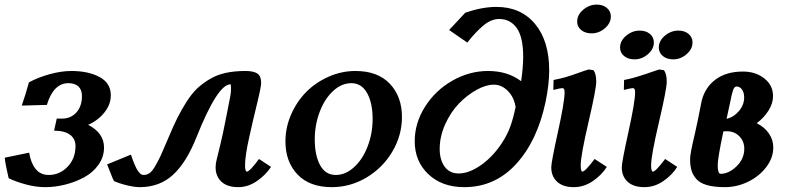

<svg xmlns="http://www.w3.org/2000/svg" viewBox="-27 -792 3347 815"><path d="M443.4 -387.2Q443.4 -349.1 416.7 -315.2Q390.1 -281.2 347.2 -262.2Q414.6 -227.1 414.6 -166Q414.6 -126 391.1 -92.8Q367.7 -59.6 330.1 -39.3Q292.5 -19 249.5 -8.3Q206.5 2.4 164.1 2.4Q125 2.4 82 -9.3Q39.1 -21 9.8 -35.6Q8.3 -43 4.4 -59.6Q0.5 -76.2 -2.4 -91.6Q-5.4 -106.9 -6.8 -122.6L96.7 -144Q103.5 -101.1 124 -75.2Q144.5 -49.3 179.7 -49.3Q226.1 -49.3 259.8 -84.2Q293.5 -119.1 293.5 -171.9Q293.5 -203.1 270 -220.2Q246.6 -237.3 202.6 -237.3L213.9 -288.6H236.8Q273.4 -288.6 297.1 -314.5Q320.8 -340.3 320.8 -384.8Q320.8 -411.1 305.7 -425Q290.5 -439 263.7 -439Q199.7 -439 171.9 -346.7L65.4 -343.8Q81.5 -390.1 95.7 -442.4Q134.3 -463.4 183.8 -477.1Q233.4 -490.7 275.9 -490.7Q347.7 -490.7 395.5 -465.1Q443.4 -439.5 443.4 -387.2Z M919.4 -227.1 933.6 -296.9Q947.3 -366.2 950.7 -384.3Q953.6 -400.9 953.6 -414.6Q953.6 -434.1 951.2 -434.1Q896.5 -434.1 806.6 -208.5Q764.2 -102.1 707.3 -49.8Q650.4 2.4 565.9 2.4Q544.9 2.4 513.7 -4.9Q482.4 -12.2 457 -23.4Q456.1 -25.4 452.9 -31.5Q449.7 -37.6 448.7 -40.5L449.2 -40Q440.4 -60.5 427.7 -94.2L528.8 -135.7Q529.3 -134.8 533.2 -123Q537.1 -111.3 541.5 -100.3Q545.9 -89.4 552.2 -76.9Q558.6 -64.5 566.4 -56.9Q574.2 -49.3 582.5 -49.3Q596.7 -49.3 608.4 -57.6Q620.1 -65.9 633.8 -90.3Q647.5 -114.7 656.2 -133.8Q665 -152.8 684.1 -198.2Q686 -202.6 687 -205.1Q708 -255.4 725.3 -290.3Q742.7 -325.2 764.9 -360.1Q787.1 -395 810.5 -417Q834 -439 864.3 -456.8Q894.5 -474.6 931.6 -482.7Q968.8 -490.7 1014.6 -490.7Q1050.8 -490.7 1066.2 -479.2Q1081.5 -467.8 1081.5 -441.4Q1081.5 -422.9 1064.5 -353.5Q1047.4 -284.2 1030.3 -206.8Q1013.2 -129.4 1013.2 -90.3Q1013.2 -63.5 1021 -63.5Q1032.7 -63.5 1072.3 -117.2L1123.5 -83.5Q1100.6 -48.8 1063.2 -23.2Q1025.9 2.4 983.9 2.4Q938 2.4 913.1 -20.5Q888.2 -43.5 888.2 -82Q888.2 -98.1 893.1 -116.2Q910.2 -184.6 919.4 -227.1Z M1481.9 -490.7Q1576.2 -490.7 1627.7 -436.5Q1679.2 -382.3 1679.2 -295.4Q1679.2 -217.8 1638.7 -148.9Q1598.1 -80.1 1529.3 -38.8Q1460.4 2.4 1381.3 2.4Q1287.1 2.4 1235.8 -51.5Q1184.6 -105.5 1184.6 -191.9Q1184.6 -250.5 1208.5 -305.4Q1232.4 -360.4 1272.2 -400.9Q1312 -441.4 1367.2 -466.1Q1422.4 -490.7 1481.9 -490.7ZM1464.4 -439Q1422.9 -439 1387 -405.8Q1351.1 -372.6 1330.1 -317.4Q1309.1 -262.2 1309.1 -200.2Q1309.1 -132.3 1331.8 -90.8Q1354.5 -49.3 1398.4 -49.3Q1439.5 -49.3 1475.8 -82.3Q1512.2 -115.2 1533.4 -170.2Q1554.7 -225.1 1554.7 -287.1Q1554.7 -355 1531.2 -397Q1507.8 -439 1464.4 -439Z M1879.4 -664.6 1948.2 -738.3Q2020.5 -762.7 2080.1 -762.7Q2183.6 -762.7 2243.9 -690.7Q2304.2 -618.7 2304.2 -492.7Q2304.2 -433.6 2288.6 -358.4Q2253.4 -193.4 2163.6 -95.5Q2073.7 2.4 1943.8 2.4Q1849.1 2.4 1791.3 -52.5Q1733.4 -107.4 1733.4 -192.4Q1733.4 -269.5 1777.1 -338.9Q1820.8 -408.2 1893.1 -449.5Q1965.3 -490.7 2044.9 -490.7Q2127.9 -490.7 2185.1 -447.3Q2193.8 -506.8 2193.8 -551.3Q2193.8 -634.3 2166.5 -672.9Q2139.2 -711.4 2091.8 -711.4Q2058.6 -711.4 2026.1 -684.8Q1993.7 -658.2 1956.5 -611.3ZM2107.9 -191.9Q2127.9 -223.6 2139.9 -257.1Q2151.9 -290.5 2161.6 -337.9Q2155.3 -378.9 2128.9 -405.8Q2102.5 -432.6 2068.8 -432.6Q2035.6 -432.6 1995.6 -410.4Q1955.6 -388.2 1920.9 -352.3Q1886.2 -316.4 1862.8 -264.6Q1839.4 -212.9 1839.4 -159.7Q1839.4 -113.8 1860.4 -84.7Q1881.3 -55.7 1919.9 -55.7Q1965.3 -55.7 2017.3 -93Q2069.3 -130.4 2107.9 -191.9Z M2471.7 -497.1 2492.2 -494.1Q2503.9 -478.5 2503.9 -445.8Q2503.9 -414.1 2470.9 -272.9Q2438 -131.8 2438 -90.3Q2438 -63.5 2445.3 -63.5Q2456.5 -63.5 2497.1 -117.2L2548.8 -83.5Q2527.8 -49.8 2490 -23.7Q2452.1 2.4 2408.7 2.4Q2362.8 2.4 2337.9 -20.5Q2313 -43.5 2313 -82Q2313 -103.5 2341.3 -231.9Q2369.6 -360.4 2369.6 -399.9Q2369.6 -418 2360.4 -418Q2351.6 -418 2321.8 -410.2L2322.8 -452.6Q2350.1 -457.5 2375.7 -465.1Q2401.4 -472.7 2428.7 -482.7Q2456.1 -492.7 2471.7 -497.1ZM2505.9 -772.5Q2532.7 -772.5 2549.3 -758.1Q2565.9 -743.7 2565.9 -722.2Q2565.9 -693.8 2540.8 -672.1Q2515.6 -650.4 2483.9 -650.4Q2457 -650.4 2439.9 -664.6Q2422.9 -678.7 2422.9 -700.7Q2422.9 -729 2448.7 -750.7Q2474.6 -772.5 2505.9 -772.5Z M2771 -497.1 2791.5 -494.1Q2803.2 -477.5 2803.2 -445.8Q2803.2 -414.1 2770 -272.9Q2736.8 -131.8 2736.8 -90.3Q2736.8 -63.5 2744.6 -63.5Q2755.9 -63.5 2796.4 -117.2L2847.7 -83.5Q2826.2 -49.3 2788.8 -23.4Q2751.5 2.4 2708 2.4Q2662.1 2.4 2637.2 -20.5Q2612.3 -43.5 2612.3 -82Q2612.3 -103.5 2640.6 -231.9Q2668.9 -360.4 2668.9 -399.9Q2668.9 -418 2659.7 -418Q2650.9 -418 2621.1 -410.2L2622.1 -452.6Q2658.7 -459 2712.2 -477.3Q2765.6 -495.6 2771 -497.1ZM2688 -662.1Q2715.3 -662.1 2731.9 -647.9Q2748.5 -633.8 2748.5 -611.8Q2748.5 -583.5 2723.1 -561.8Q2697.8 -540 2666 -540Q2639.2 -540 2622.1 -554.2Q2605 -568.4 2605 -590.3Q2605 -618.7 2630.9 -640.4Q2656.7 -662.1 2688 -662.1ZM2852.5 -662.1Q2879.4 -662.1 2896 -647.9Q2912.6 -633.8 2912.6 -611.8Q2912.6 -583.5 2887.2 -561.8Q2861.8 -540 2830.6 -540Q2803.7 -540 2786.6 -554.2Q2769.5 -568.4 2769.5 -590.3Q2769.5 -618.7 2795.2 -640.4Q2820.8 -662.1 2852.5 -662.1Z M3049.8 2.4Q3004.4 2.4 2973.9 -6.3Q2943.4 -15.1 2928.5 -32.5Q2913.6 -49.8 2908 -69.6Q2902.3 -89.4 2902.3 -117.2Q2902.3 -140.1 2922.4 -223.6Q2932.6 -266.6 2951.7 -365.2Q2966.8 -422.9 3012 -455.6Q3057.1 -488.3 3126.5 -488.3Q3180.7 -488.3 3217.5 -459Q3254.4 -429.7 3254.4 -384.3Q3254.4 -353 3235.1 -322.5Q3215.8 -292 3185.1 -269Q3217.8 -252.9 3236.6 -225.8Q3255.4 -198.7 3255.4 -166Q3255.4 -122.1 3225.6 -82.8Q3195.8 -43.5 3148.4 -20.5Q3101.1 2.4 3049.8 2.4ZM3058.1 -234.9Q3048.3 -234.9 3043.5 -233.9Q3019.5 -120.1 3019.5 -91.3Q3019.5 -54.2 3032.2 -54.2Q3066.4 -54.2 3099.4 -85.9Q3132.3 -117.7 3132.3 -160.6Q3132.3 -192.4 3111.3 -213.6Q3090.3 -234.9 3058.1 -234.9ZM3071.8 -355Q3063 -316.9 3057.1 -287.6Q3087.4 -294.4 3109.6 -320.6Q3131.8 -346.7 3131.8 -378.4Q3131.8 -399.4 3122.6 -412.1Q3113.3 -424.8 3099.6 -424.8Q3090.3 -424.8 3085 -410.2Q3079.6 -395.5 3071.8 -355Z"/></svg>

Font: Flanker
Style: Bold Italic
Weight: 700
Italic angle: -12°
Designer: Flanker
Version: Version 2.000